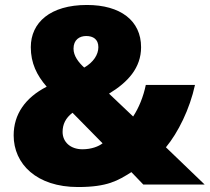

<svg xmlns="http://www.w3.org/2000/svg" viewBox="-20 -743 844 773"><path d="M330 -723C182 -723 104 -652 104 -553C104 -489 128 -440 168 -394C82 -350 35 -283 35 -198C35 -83 127 10 294 10C413 10 455 -16 509 -50L557 0H804L648 -150C697 -209 744 -304 765 -401H567C557 -353 539 -309 516 -274L419 -366C495 -412 548 -470 548 -553C548 -660 465 -723 330 -723ZM327 -598C355 -598 376 -585 376 -553C376 -523 356 -492 319 -471C296 -492 276 -518 276 -547C276 -583 300 -598 327 -598ZM272 -289 393 -166C378 -154 349 -142 312 -142C264 -142 232 -171 232 -212C232 -242 244 -268 272 -289Z"/></svg>

Font: Noto Sans Kannada Black
Style: Regular
Weight: 900
Designer: Jelle Bosma - Monotype Design Team
Foundry: Monotype Imaging Inc.
Version: Version 2.005